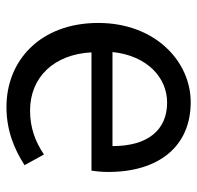

<svg xmlns="http://www.w3.org/2000/svg" viewBox="-28 -569 610 594"><g transform="rotate(90 277.0 -272.0)"><path d="M311 13C385 13 443 -12 491 -43L458 -103C418 -76 375 -60 322 -60C219 -60 148 -134 142 -250H508C510 -263 512 -282 512 -302C512 -457 434 -557 296 -557C170 -557 51 -447 51 -271C51 -92 167 13 311 13ZM141 -315C152 -422 220 -484 297 -484C382 -484 432 -425 432 -315Z"/></g></svg>

Font: Noto Sans Mono CJK SC Regular
Style: Regular
Weight: 400
Designer: Ryoko NISHIZUKA (kana & ideographs); Paul D. Hunt (Latin, Greek & Cyrillic); Wenlong ZHANG (bopomofo); Sandoll Communica
Foundry: Adobe Systems Incorporated
Version: Version 1.005;PS 1.005;hotconv 1.0.96;makeotf.lib2.5.65012